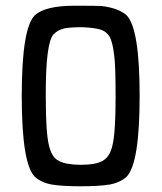

<svg xmlns="http://www.w3.org/2000/svg" viewBox="-20 -641 565 671"><path d="M102 -588Q139 -621 240 -621Q323 -621 335 -620Q393 -613 422 -588Q468 -543 468 -306Q468 -68 422 -23Q398 -2 362.5 4Q327 10 262 10Q197 10 161.5 4Q126 -2 102 -23Q56 -68 56 -306Q56 -543 102 -588ZM363 -513Q351 -532 330 -538Q309 -544 268 -546Q225 -546 204 -541.5Q183 -537 167 -521Q140 -490 140 -317V-300Q140 -178 151 -133Q158 -103 171.5 -89Q185 -75 214 -69Q238 -65 262 -65Q314 -65 339 -79Q364 -93 373 -133Q384 -178 384 -300Q384 -415 379 -448Q374 -492 363 -513Z"/></svg>

Font: MathJax_Typewriter
Style: Regular
Weight: 400
Version: Version 1.1